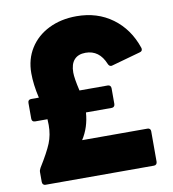

<svg xmlns="http://www.w3.org/2000/svg" viewBox="-83 -821 806 894"><g transform="rotate(-10 319.5 -374.0)"><path d="M60 0Q53 0 49 -4.5Q45 -9 45 -16V-62Q45 -72 51 -82Q92 -148 107.5 -186.5Q123 -225 123 -271Q123 -290 122 -299H64Q48 -299 48 -315V-389Q48 -405 64 -405H100Q85 -469 85 -523Q85 -589 117 -640Q149 -691 206.5 -719.5Q264 -748 338 -748Q436 -748 507.5 -695.5Q579 -643 610 -551Q611 -549 611 -544Q611 -534 599 -531L463 -493L458 -492Q448 -492 443 -504Q415 -573 350 -573Q315 -573 296.5 -552.5Q278 -532 278 -492Q278 -465 292 -405H426Q433 -405 437 -400.5Q441 -396 441 -389V-315Q441 -308 437 -303.5Q433 -299 426 -299H304Q299 -229 264 -175H573Q580 -175 584 -171Q588 -167 588 -160V-16Q588 -9 584 -4.5Q580 0 573 0Z"/></g></svg>

Font: LINE Seed Sans TH App ExtraBold
Style: Regular
Weight: 800
Designer: Dalton Maag Ltd | Thai characters by Cadson Demak Co.,Ltd.
Foundry: Dalton Maag Ltd
Version: Version 1.003